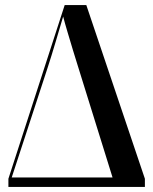

<svg xmlns="http://www.w3.org/2000/svg" viewBox="-20 -734 599 754"><path d="M13 0V-32L234 -714H319L549 -32V0ZM26 -37H422L286 -474Q277 -502 266.5 -537Q256 -572 245.5 -607Q235 -642 228 -669Q215 -625 198.5 -569.5Q182 -514 168 -471Z"/></svg>

Font: Noto Serif Display Condensed SemiBold
Style: Regular
Weight: 600
Width: 3
Designer: Monotype Design Team
Foundry: Monotype Imaging Inc.
Version: Version 2.009